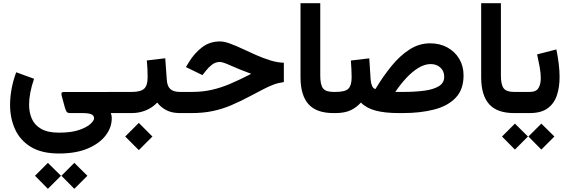

<svg xmlns="http://www.w3.org/2000/svg" viewBox="-20 -702 3536 1192"><path d="M346.2 251Q238.8 251 171.9 210.2Q105 169.4 73.7 100.8Q42.5 32.2 42.5 -51.3Q42.5 -96.7 51.5 -147.7Q60.5 -198.7 80.6 -253.4L191.4 -212.9Q160.6 -123.5 160.6 -52.2Q160.6 -3.9 177.7 35.4Q194.8 74.7 235.6 98.1Q276.4 121.6 346.2 121.6Q422.9 121.6 470.9 105Q519 88.4 541.5 67.4Q564 46.4 564 33.2Q564 14.6 546.6 7.3Q529.3 0 491.7 0H416Q397.9 0 392.6 -9.8Q387.2 -19.5 382.3 -36.1L363.3 -106.4Q360.4 -117.2 361.8 -124Q363.3 -130.9 378.9 -130.9H668.9V0H668Q671.9 10.7 672.9 17.6Q673.8 24.4 673.8 32.7Q673.8 89.4 635.7 139.2Q597.7 189 524.7 220Q451.7 251 346.2 251ZM441.4 309.1 522.5 389.2 441.4 470.2 361.3 389.2ZM277.3 309.1 358.4 389.2 277.3 470.2 197.3 389.2Z M649.4 -131.3H798.3Q853.5 -131.3 875 -151.4Q896.5 -171.4 896.5 -222.2Q896.5 -249.5 895.3 -275.4Q894 -301.3 891.6 -326.7L1005.9 -340.3L1015.6 -205.6Q1018.1 -167 1037.4 -149.2Q1056.6 -131.3 1097.7 -131.3H1107.9V0H1096.7Q1046.9 0 1012.5 -18.1Q978 -36.1 956.1 -65.4Q927.2 -34.2 886 -17.1Q844.7 0 798.3 0H649.4ZM841.8 61 926.3 145.5 841.8 230 757.3 145.5Z M1088.4 -131.3H1171.4Q1237.3 -131.3 1294.7 -144.3Q1352.1 -157.2 1410.9 -182.4Q1469.7 -207.5 1539.6 -243.7Q1465.8 -271 1414.3 -294.2Q1362.8 -317.4 1345.2 -317.4Q1318.4 -317.4 1296.6 -300.8Q1274.9 -284.2 1260.3 -265.1L1236.8 -235.8L1134.3 -285.6L1153.3 -316.9Q1187 -372.1 1234.6 -408.4Q1282.2 -444.8 1345.7 -444.8Q1372.1 -444.8 1408 -431.6Q1443.8 -418.5 1485.4 -398.9Q1526.9 -379.4 1571 -359.9Q1615.2 -340.3 1658.9 -326.9Q1702.6 -313.5 1742.2 -312.5V-192.4Q1708.5 -188 1679 -177Q1649.4 -166 1615.5 -148.4Q1581.5 -130.9 1534.7 -106Q1472.2 -72.8 1416 -48.8Q1359.9 -24.9 1300.5 -12.5Q1241.2 0 1169.9 0H1088.4Z M1845.7 -682.1H1968.3V-231.9Q1968.3 -176.8 1985.1 -154.1Q2002 -131.3 2050.3 -131.3H2062.5V0H2050.3Q1944.3 0 1895 -55.4Q1845.7 -110.8 1845.7 -222.7Z M2311 -149.4Q2357.9 -227.5 2410.2 -291.7Q2462.4 -356 2522.2 -394.5Q2582 -433.1 2650.4 -433.1Q2710.9 -433.1 2757.8 -407.2Q2804.7 -381.3 2831.3 -336.4Q2857.9 -291.5 2857.9 -233.9Q2857.9 -146.5 2809.1 -95.2Q2760.3 -43.9 2675.3 -22Q2590.3 0 2481 0H2455.1Q2369.6 0 2311.8 -15.4Q2253.9 -30.8 2220.7 -65.4Q2192.9 -34.2 2156 -17.1Q2119.1 0 2063 0H2043L2043.5 -131.3H2063Q2123 -131.3 2143.1 -151.6Q2163.1 -171.9 2163.1 -222.2Q2163.1 -249.5 2161.6 -275.1Q2160.2 -300.8 2158.2 -326.2L2272.5 -339.8L2281.2 -206.1Q2283.2 -183.6 2290.3 -167.7Q2297.4 -151.9 2311 -149.4ZM2653.8 -304.2Q2616.2 -304.2 2577.4 -280.5Q2538.6 -256.8 2502.2 -217.5Q2465.8 -178.2 2434.1 -131.3H2485.4Q2556.6 -131.3 2613.8 -138.9Q2670.9 -146.5 2704.3 -166.7Q2737.8 -187 2737.8 -225.1Q2737.8 -260.7 2714.1 -282.5Q2690.4 -304.2 2653.8 -304.2Z M2967.3 -682.1H3089.8V-231.9Q3089.8 -176.8 3106.7 -154.1Q3123.5 -131.3 3171.9 -131.3H3184.1V0H3171.9Q3065.9 0 3016.6 -55.4Q2967.3 -110.8 2967.3 -222.7Z M3269 0H3163.6V-131.3H3269Q3308.6 -131.3 3323 -155.3Q3337.4 -179.2 3337.4 -216.3Q3337.4 -249.5 3330.1 -288.3Q3322.8 -327.1 3314.5 -364.3L3434.1 -395Q3443.4 -350.6 3448.7 -306.9Q3454.1 -263.2 3454.1 -223.6Q3454.1 -159.7 3437 -109.1Q3419.9 -58.6 3379.4 -29.3Q3338.9 0 3269 0ZM3340.8 65.4 3421.9 145.5 3340.8 226.6 3260.7 145.5ZM3176.8 65.4 3257.8 145.5 3176.8 226.6 3096.7 145.5Z"/></svg>

Font: Vazirmatn FD
Style: Bold
Weight: 700
Designer: Saber Rastikerdar
Foundry: Saber Rastikerdar
Version: Version 33.001